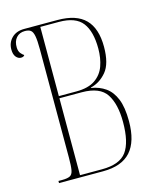

<svg xmlns="http://www.w3.org/2000/svg" viewBox="-108 -791 715 868"><g transform="rotate(-15 249.0 -357.0)"><path d="M60 0V-10H77Q102 -10 114 -16Q126 -22 129.5 -41.5Q133 -61 133 -100V-607Q133 -648 129 -669Q125 -690 115.5 -697Q106 -704 88 -704Q63 -704 48 -687Q33 -670 34 -640Q35 -623 43 -613.5Q51 -604 58 -600Q54 -592 41 -592Q28 -592 18 -604Q8 -616 8 -639Q8 -671 29.5 -692.5Q51 -714 88 -714H244Q332 -714 374 -671.5Q416 -629 416 -543Q416 -464 385 -427Q354 -390 311 -380V-378Q349 -372 377.5 -352Q406 -332 422 -293Q438 -254 438 -189Q438 -94 396 -47Q354 0 266 0ZM243 -380Q299 -380 331 -402Q363 -424 376 -460.5Q389 -497 389 -542Q389 -622 357.5 -663Q326 -704 248 -704H161V-380ZM264 -10Q347 -10 379 -53.5Q411 -97 411 -192Q411 -276 380.5 -323Q350 -370 265 -370H161V-10Z"/></g></svg>

Font: Noto Serif Display ExtraCondensed Thin
Style: Regular
Weight: 100
Width: 2
Designer: Monotype Design Team
Foundry: Monotype Imaging Inc.
Version: Version 2.009